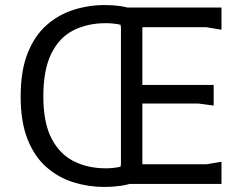

<svg xmlns="http://www.w3.org/2000/svg" viewBox="-20 -730 967 762"><path d="M517 -7Q489 3 458.5 7.5Q428 12 395 12Q331 12 271.5 -6.5Q212 -25 164.5 -66.5Q117 -108 89.5 -177Q62 -246 62 -347Q62 -449 89.5 -518.5Q117 -588 164.5 -630Q212 -672 272 -691Q332 -710 396 -710Q429 -710 459 -705.5Q489 -701 517 -690V-608Q492 -624 462 -631Q432 -638 400 -638Q328 -638 272 -610Q216 -582 184 -518Q152 -454 152 -347Q152 -244 184 -181.5Q216 -119 272 -90.5Q328 -62 400 -62Q432 -62 461.5 -69Q491 -76 517 -92ZM450 0 460 -80V-620L450 -700H859V-612L799 -622H545V-393H828V-311L768 -319H545V-78H799L859 -88V0Z"/></svg>

Font: AR One Sans
Style: Regular
Weight: 400
Designer: Niteesh Yadav
Foundry: Niteesh Yadav
Version: Version 1.001;gftools[0.9.33]